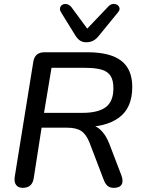

<svg xmlns="http://www.w3.org/2000/svg" viewBox="-20 -931 714 959"><path d="M53.9 -49.7 146.3 -622.1Q153.7 -670 202.3 -670H416Q530.4 -670 585.5 -627.6Q640.6 -585.2 640.6 -496.7Q640.6 -391.2 573.2 -342.7Q505.9 -294.2 387.4 -296.6V-310.1H406.7Q450.1 -310.1 478.8 -285.3Q507.5 -260.6 526.1 -212.7L586 -56Q597.3 -26.3 587.5 -9.5Q577.8 7.3 548.2 7.3Q529 7.3 517.4 -2.4Q505.8 -12 497.4 -34.6L427.4 -217.9Q411.2 -259.5 386.5 -276.3Q361.8 -293.2 315.1 -293.2H187.8L148.4 -40.7Q141 7.3 93.4 7.3Q70.9 7.3 60.1 -7.7Q49.3 -22.7 53.9 -49.7ZM546.4 -490.1Q546.4 -529.7 532.5 -551.7Q518.5 -573.8 487.9 -583Q457.4 -592.2 404.1 -592.2H237.3L199.9 -367.3H391.1Q470.4 -367.3 508.4 -395.8Q546.4 -424.3 546.4 -490.1ZM354.5 -756.9 285.1 -869.3Q274.7 -885.9 282.9 -898.8Q291 -911.8 307.8 -911.1Q324.7 -910.4 337.3 -894.5L415.7 -788L522.5 -900Q535.1 -913 551.5 -911.3Q567.9 -909.5 574.8 -896.9Q581.8 -884.2 570 -870.2L475.5 -754.4Q461.4 -736.1 446.1 -728Q430.7 -719.9 410.5 -719.9Q392 -719.9 378.7 -729.1Q365.5 -738.4 354.5 -756.9Z"/></svg>

Font: SN Pro Thin
Style: Italic
Weight: 200
Italic angle: -9°
Designer: Tobias Whetton
Foundry: Supernotes
Version: Version 1.003;Glyphs 3.3 (3324)